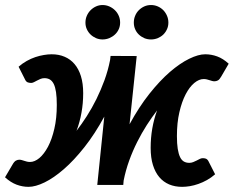

<svg xmlns="http://www.w3.org/2000/svg" viewBox="-33 -736 930 764"><path d="M0 0ZM482.5 -241.5 511 -513 407 -513.5 405 -497C399.7 -469.7 392.2 -443 382.8 -417C373.2 -391 362.6 -366 350.8 -342C338.9 -318 326.2 -295.3 312.5 -274C298.8 -252.7 285.2 -233.2 271.5 -215.5C280.2 -238.5 286.8 -262.5 291.2 -287.5C295.8 -312.5 298 -338.5 298 -365.5C298 -391.2 295 -413.7 289 -433C283 -452.3 274.5 -468.4 263.5 -481.2C252.5 -494.1 239.3 -503.8 224 -510.2C208.7 -516.8 191.5 -520 172.5 -520C162.8 -520 152.5 -519.1 141.5 -517.2C130.5 -515.4 119.2 -512.6 107.8 -508.8C96.2 -504.9 84.8 -499.8 73.5 -493.5C62.2 -487.2 51.3 -479.5 41 -470.5L68 -417C70.7 -412.3 74.1 -409.3 78.2 -408C82.4 -406.7 86.7 -406 91 -406C94.3 -406 98 -407 102 -409C106 -411 110.2 -413.2 114.5 -415.5C118.8 -417.8 123.4 -420 128.2 -422C133.1 -424 138.3 -425 144 -425C152 -425 159.1 -423.2 165.2 -419.8C171.4 -416.2 176.6 -410.3 180.8 -402C184.9 -393.7 188 -382.7 190 -369C192 -355.3 193 -338.5 193 -318.5C193 -283.2 189.8 -251.5 183.2 -223.5C176.8 -195.5 168.3 -171.8 158 -152.2C147.7 -132.8 136.2 -117.8 123.8 -107.2C111.2 -96.8 98.8 -91.5 86.5 -91.5C81.8 -91.5 77.6 -92 73.8 -93C69.9 -94 66.3 -95.1 63 -96.2C59.7 -97.4 56.4 -98.4 53.2 -99.2C50.1 -100.1 46.8 -100.5 43.5 -100.5C39.2 -100.5 34.8 -99.2 30.2 -96.8C25.8 -94.2 21.3 -89.2 17 -81.5L-13 -30.5C2 -16.8 17.3 -7.1 33 -1.2C48.7 4.6 64.5 7.5 80.5 7.5C98.8 7.5 120.2 1.6 144.5 -10.2C168.8 -22.1 194.4 -39.7 221.2 -63C248.1 -86.3 275.3 -115.5 303 -150.5C330.7 -185.5 357 -226 382 -272L354 0H457.5L459 -17.5C464.3 -44.5 471.7 -70.9 481 -96.8C490.3 -122.6 501 -147.4 513 -171.2C525 -195.1 537.8 -217.5 551.2 -238.5C564.8 -259.5 578.3 -278.8 592 -296.5C583.7 -273.5 577.3 -249.7 573 -225C568.7 -200.3 566.5 -174.5 566.5 -147.5C566.5 -121.5 569.5 -98.8 575.5 -79.5C581.5 -60.2 589.9 -44.1 600.8 -31.2C611.6 -18.4 624.7 -8.8 640 -2.2C655.3 4.2 672.5 7.5 691.5 7.5C701.2 7.5 711.5 6.6 722.5 4.8C733.5 2.9 744.8 0 756.2 -4C767.8 -8 779.2 -13.2 790.5 -19.5C801.8 -25.8 812.7 -33.5 823 -42.5L796 -95.5C793.3 -100.2 789.9 -103.2 785.8 -104.8C781.6 -106.2 777.3 -106.8 773 -106.5C769.3 -106.5 765.6 -105.5 761.8 -103.5C757.9 -101.5 753.8 -99.4 749.5 -97.2C745.2 -95.1 740.6 -93 735.8 -91C730.9 -89 725.7 -88 720 -88C712 -88 704.9 -89.8 698.8 -93.2C692.6 -96.8 687.5 -102.7 683.5 -111C679.5 -119.3 676.4 -130.3 674.2 -144C672.1 -157.7 671 -174.5 671 -194.5C671 -229.8 674.2 -261.5 680.8 -289.5C687.2 -317.5 695.6 -341.2 705.8 -360.8C715.9 -380.2 727.3 -395.2 740 -405.8C752.7 -416.2 765.2 -421.5 777.5 -421.5C782.2 -421.5 786.4 -421 790.2 -420C794.1 -419 797.8 -417.9 801.2 -416.8C804.8 -415.6 808 -414.6 811 -413.8C814 -412.9 817.2 -412.5 820.5 -412.5C825.2 -412.5 829.7 -413.7 834 -416C838.3 -418.3 842.7 -423.3 847 -431L877 -482.5C862 -496.2 846.8 -505.8 831.2 -511.5C815.8 -517.2 799.8 -520 783.5 -520C765.5 -520 744.3 -514.1 720 -502.2C695.7 -490.4 670.1 -472.9 643.2 -449.8C616.4 -426.6 589.2 -397.6 561.5 -362.8C533.8 -327.9 507.5 -287.5 482.5 -241.5ZM445 -646C445 -655.7 443.2 -664.8 439.5 -673.2C435.8 -681.8 430.8 -689.2 424.2 -695.5C417.8 -701.8 410.2 -706.8 401.8 -710.5C393.2 -714.2 384.3 -716 375 -716C366 -716 357.4 -714.2 349.2 -710.5C341.1 -706.8 333.8 -701.8 327.5 -695.5C321.2 -689.2 316.2 -681.8 312.5 -673.2C308.8 -664.8 307 -655.7 307 -646C307 -636.7 308.8 -627.9 312.5 -619.8C316.2 -611.6 321.2 -604.5 327.5 -598.5C333.8 -592.5 341.1 -587.8 349.2 -584.2C357.4 -580.8 366 -579 375 -579C384.3 -579 393.2 -580.8 401.8 -584.2C410.2 -587.8 417.8 -592.5 424.2 -598.5C430.8 -604.5 435.8 -611.6 439.5 -619.8C443.2 -627.9 445 -636.7 445 -646ZM637 -646C637 -655.7 635.2 -664.8 631.5 -673.2C627.8 -681.8 622.9 -689.2 616.8 -695.5C610.6 -701.8 603.2 -706.8 594.8 -710.5C586.2 -714.2 577.3 -716 568 -716C558.3 -716 549.4 -714.2 541.2 -710.5C533.1 -706.8 525.8 -701.8 519.5 -695.5C513.2 -689.2 508.2 -681.8 504.8 -673.2C501.2 -664.8 499.5 -655.7 499.5 -646C499.5 -636.7 501.2 -627.9 504.8 -619.8C508.2 -611.6 513.2 -604.5 519.5 -598.5C525.8 -592.5 533.1 -587.8 541.2 -584.2C549.4 -580.8 558.3 -579 568 -579C577.3 -579 586.2 -580.8 594.8 -584.2C603.2 -587.8 610.6 -592.5 616.8 -598.5C622.9 -604.5 627.8 -611.6 631.5 -619.8C635.2 -627.9 637 -636.7 637 -646Z"/></svg>

Font: Lato
Style: Bold Italic
Weight: 700
Italic angle: -7°
Designer: Lukasz Dziedzic
Foundry: tyPoland Lukasz Dziedzic
Version: Version 2.007; 2014-02-27